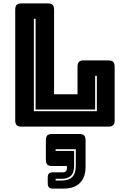

<svg xmlns="http://www.w3.org/2000/svg" viewBox="-20 -740 735 1122"><path d="M614 0H105Q86 0 77.5 -8.5Q69 -17 69 -36V-684Q69 -703 77.5 -711.5Q86 -720 105 -720H260Q279 -720 287.5 -711.5Q296 -703 296 -684V-189H433V-351Q433 -370 441.5 -378.5Q450 -387 469 -387H614Q633 -387 641.5 -378.5Q650 -370 650 -351V-36Q650 -17 641.5 -8.5Q633 0 614 0ZM178 -90H546V-297H536V-100H188V-630H178ZM355 362H289Q273 362 266 354.5Q259 347 259 331V297Q259 281 266 274Q273 267 289 267H348Q359 267 365 260.5Q371 254 371 243V230H285Q264 230 256 221.5Q248 213 248 191V82Q248 60 256 51.5Q264 43 285 43H443Q464 43 472 51.5Q480 60 480 82V234Q480 298 446 330Q412 362 355 362ZM423 132H305V142H413V229Q413 269 394.5 287Q376 305 340 305H305V315H340Q380 315 401.5 295Q423 275 423 229Z"/></svg>

Font: Bungee Inline
Style: Regular
Weight: 400
Version: Version 1.000;PS 1.0;hotconv 1.0.72;makeotf.lib2.5.5900